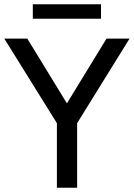

<svg xmlns="http://www.w3.org/2000/svg" viewBox="-31 -881 628 901"><path d="M577 -700 331 -303V0H236V-303L-11 -700H97L283 -396L469 -700ZM123 -861H443V-793H123Z"/></svg>

Font: Cabin
Style: Regular
Weight: 400
Designer: Pablo Impallari
Foundry: Pablo Impallari. http://www.impallari.com Igino Marini. http://www.ikern.com
Version: Version 2.001